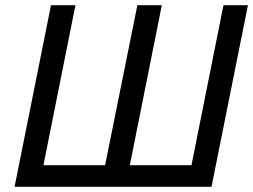

<svg xmlns="http://www.w3.org/2000/svg" viewBox="-20 -718 973 738"><path d="M176 -698H270L147 -83H384L508 -698H602L479 -83H716L839 -698H933L793 0H36Z"/></svg>

Font: IBM Plex Sans Text
Style: Italic
Weight: 450
Italic angle: -11°
Designer: Mike Abbink, Paul van der Laan, Pieter van Rosmalen
Foundry: Bold Monday
Version: Version 3.005